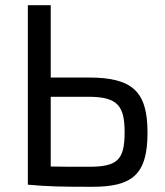

<svg xmlns="http://www.w3.org/2000/svg" viewBox="-20 -710 634 738"><path d="M175 -412V-690H87V0H89C165 7 219 8 334 8C487 8 547 -37 547 -200C547 -357 491 -412 321 -412ZM175 -338H321C434 -338 459 -301 459 -201C459 -94 430 -69 321 -69C263 -69 213 -69 175 -70Z"/></svg>

Font: SnT
Style: Regular
Weight: 400
Designer: Natanael Gama
Version: Version 1.001;PS 001.001;hotconv 1.0.70;makeotf.lib2.5.58329